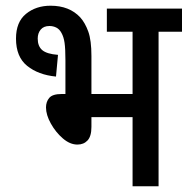

<svg xmlns="http://www.w3.org/2000/svg" viewBox="-20 -652 657 672"><path d="M157 -632Q223 -632 261 -591Q278 -572 289 -541.5Q300 -511 300 -456V-323H444V-541H354V-622H617V-541H535V0H444V-242H300V-208Q300 -175 286.5 -160.5Q273 -146 251 -146Q225 -146 200 -167.5Q175 -189 158 -219.5Q141 -250 141 -276Q141 -296 152.5 -309.5Q164 -323 196 -323H209V-441Q209 -481 206 -502Q203 -523 195 -537Q188 -550 177 -555.5Q166 -561 153 -561Q133 -561 122.5 -548.5Q112 -536 112 -517Q112 -490 128 -476.5Q144 -463 183 -460L176 -384Q114 -390 75 -421.5Q36 -453 36 -517Q36 -575 71 -603.5Q106 -632 157 -632Z"/></svg>

Font: Noto Sans Devanagari UI Condensed Medium
Style: Regular
Weight: 500
Width: 3
Designer: Jelle Bosma - Monotype Design Team
Foundry: Monotype Imaging Inc.
Version: Version 2.003